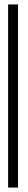

<svg xmlns="http://www.w3.org/2000/svg" viewBox="-20 -731 124 864"><path d="M16.5 113H61V-711H16.5Z"/></svg>

Font: Anybody ExtraCondensed Light
Style: Regular
Weight: 300
Width: 2
Version: Version 1.113;gftools[0.9.25]